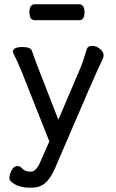

<svg xmlns="http://www.w3.org/2000/svg" viewBox="-20 -705 540 895"><path d="M127 169.9Q165 169.9 189.9 148.9Q214.8 127.9 234.9 83Q434.1 -382.8 460 -433.1Q462.9 -439.9 462.9 -446.8Q462.9 -463.9 445.6 -477.5Q428.2 -491.2 410.2 -491.2Q390.1 -491.2 384.8 -477.1Q369.1 -421.9 353 -383.8L252 -147L155.8 -394Q142.1 -429.2 128.9 -467.8Q123 -485.8 85 -485.8Q40 -485.8 40 -462.9L42 -457Q61 -419.9 79.1 -376L210 -45.9L169.9 44.9Q149.9 95.2 124 95.2Q95.2 95.2 82 79.1Q74.2 68.8 62 68.8Q44.9 68.8 34.4 88.4Q23.9 107.9 23.9 124Q23.9 132.8 29.8 140.1Q63 169.9 118.2 169.9ZM348.1 -610.8Q374 -610.8 374 -647.9Q374 -685.1 348.1 -685.1H143.1Q117.2 -685.1 117.2 -648.9Q117.2 -610.8 142.1 -610.8Z"/></svg>

Font: LXGW WenKai Mono GB Screen
Style: Regular
Weight: 400
Monospace: yes
Designer: LXGW / Fontworks Inc.
Foundry: LXGW / Fontworks Inc.
Version: Version 1.510;January 18,2025